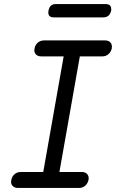

<svg xmlns="http://www.w3.org/2000/svg" viewBox="-20 -930 640 950"><path d="M274 -79H385Q403 -79 412 -68Q421 -57 418 -40Q414 -22 401.5 -11Q389 0 371 0H69Q51 0 41.5 -11Q32 -22 36 -40Q39 -57 52 -68Q65 -79 83 -79H194L295 -651H184Q166 -651 156.5 -662Q147 -673 151 -690Q154 -708 167 -719Q180 -730 198 -730H500Q518 -730 527 -719Q536 -708 533 -690Q529 -673 516.5 -662Q504 -651 486 -651H375ZM247 -844Q230 -844 223.5 -852.5Q217 -861 220 -877Q223 -894 232 -902Q241 -910 258 -910H501Q518 -910 525 -902Q532 -894 530 -877Q526 -861 516.5 -852.5Q507 -844 490 -844Z"/></svg>

Font: Maple Mono Light
Style: Italic
Weight: 300
Italic angle: -10°
Monospace: yes
Designer: subframe7536
Version: Version 7.000